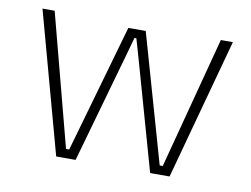

<svg xmlns="http://www.w3.org/2000/svg" viewBox="-60 -569 851 652"><g transform="rotate(10 365.5 -243.0)"><path d="M237 0H170L37 -486.5H79L198.5 -31H209.5L335.5 -472.5H395.5L521.5 -31H532L652 -486.5H693.5L561 0H494L390 -368L368.5 -442.5H362L341 -367.5Z"/></g></svg>

Font: Anek Devanagari Medium ExtraLight
Style: Regular
Weight: 250
Version: Version 1.003